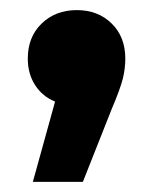

<svg xmlns="http://www.w3.org/2000/svg" viewBox="-20 -206 302 380"><path d="M228 -90Q228 -70 223 -50Q218 -30 201 10L144 154H45L89 -5Q64 -15 49.5 -37.5Q35 -60 35 -90Q35 -133 62.5 -159.5Q90 -186 132 -186Q174 -186 201 -159.5Q228 -133 228 -90Z"/></svg>

Font: Montserrat Alternates
Style: Bold
Weight: 700
Designer: Julieta Ulanovsky
Foundry: Julieta Ulanovsky
Version: Version 7.200